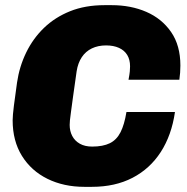

<svg xmlns="http://www.w3.org/2000/svg" viewBox="-20 -714 724 744"><path d="M307 10Q227 10 164 -21Q101 -52 65 -110Q29 -168 29 -248Q29 -266 34 -305.5Q39 -345 46 -394Q55 -456 81.5 -510.5Q108 -565 150.5 -606Q193 -647 251.5 -670.5Q310 -694 385 -694H413Q487 -694 547 -668Q607 -642 643 -590Q679 -538 679 -460Q679 -446 678 -432.5Q677 -419 675 -405H478Q482 -426 483 -437Q484 -448 484 -457Q484 -483 473 -501Q462 -519 441 -528.5Q420 -538 391 -538Q360 -538 336 -526.5Q312 -515 297 -492.5Q282 -470 277 -438Q268 -377 263 -339Q258 -301 255 -280Q252 -259 251 -248Q250 -237 250 -230Q250 -206 260 -187Q270 -168 289.5 -157Q309 -146 337 -146Q379 -146 405.5 -159Q432 -172 447 -201.5Q462 -231 470 -280H658Q645 -190 603 -125Q561 -60 493.5 -25Q426 10 336 10Z"/></svg>

Font: Chivo Medium Black
Style: Italic
Weight: 900
Italic angle: -8.05°
Version: Version 2.002